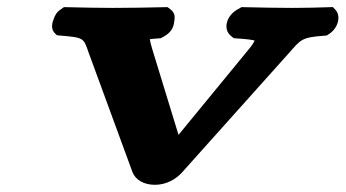

<svg xmlns="http://www.w3.org/2000/svg" viewBox="-20 -502 961 534"><path d="M630.6 -395.6 639.1 -395.1C664.6 -393.6 682.1 -391.2 688.3 -389.1C687 -385.9 682.4 -377.9 673.9 -367.4L476.5 -126.9L403.1 -366.6C399.8 -378.1 397.6 -386.3 396.6 -392.9C401.8 -393.7 409.6 -394.5 418.7 -395.1L427.3 -395.7L436.8 -401C461.6 -415.1 463.4 -433.1 464.9 -444.1C466 -452.6 468.3 -465.1 454.1 -476L445.9 -482.2L436.2 -482C385.4 -481 348.3 -480 292.8 -480C246.7 -480 217.9 -481 167.5 -482L157.9 -482.2L149.2 -476C136.4 -467.6 132.9 -458.2 130.3 -451.7C126 -440.7 119 -422.2 133.6 -408.5L138.4 -404L145.9 -403.2C215.3 -397.4 211.8 -397 227 -354.4L348.3 -23.7C357 -1.1 380.7 12 411 12C441.2 12 468 -2.5 485.7 -21.8L781.4 -352C816.9 -391.7 817 -398 881.1 -402.6L889 -403.4L896 -408C921.3 -424.7 929.4 -459.3 911.7 -476L905.7 -482.4L895.8 -482C865.2 -481 829.8 -480 793.7 -480C742.2 -480 713.7 -481 661.5 -482L651.9 -482.2L640.8 -476C608.3 -457.6 599.4 -419.5 623.5 -401Z"/></svg>

Font: Linux Libertine Mono O 
Style: Mono Bold Oblique
Weight: 400
Italic angle: -13°
Designer: Philipp H. Poll
Foundry: Philipp H. Poll
Version: Version 5.1.7